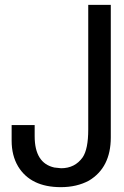

<svg xmlns="http://www.w3.org/2000/svg" viewBox="-20 -749 512 792"><path d="M344 -729H437V-182Q437 -58 347 -4Q297 23 231 23Q107 23 55 -62Q28 -107 28 -169V-233H123V-187Q123 -76 204 -58L232 -55Q289 -55 321 -100Q344 -134 344 -215Z"/></svg>

Font: Ekushey Amar Bangla
Style: Regular
Weight: 400
Designer: Al Mamun Sumon
Foundry: Al Mamun Sumon
Version: Version 1.0